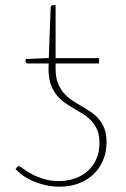

<svg xmlns="http://www.w3.org/2000/svg" viewBox="-20 -692 471 720"><path d="M188.5 -434Q188.5 -403 196.8 -381.2Q205 -359.5 218.5 -343.8Q232 -328 249 -316.8Q266 -305.5 284 -295Q302 -284.5 319 -273.2Q336 -262 349.5 -246.8Q363 -231.5 371.2 -210.5Q379.5 -189.5 379.5 -159.5Q379.5 -122.5 366.8 -91.8Q354 -61 330.8 -38.8Q307.5 -16.5 275 -4.2Q242.5 8 203.5 8Q175.5 8 149.8 2Q124 -4 102.5 -13.5Q81 -23 64.5 -35Q48 -47 38.5 -58.5L45 -66Q48 -69 51.5 -69Q54.5 -69 65.8 -60.2Q77 -51.5 95.8 -41Q114.5 -30.5 141 -21.8Q167.5 -13 200.5 -13Q233 -13 260.8 -22.8Q288.5 -32.5 309 -50.8Q329.5 -69 341.2 -95.5Q353 -122 353 -155.5Q353 -184.5 344.8 -204.2Q336.5 -224 323 -238.5Q309.5 -253 292.5 -263.8Q275.5 -274.5 257.5 -284.8Q239.5 -295 222.5 -307Q205.5 -319 192 -336Q178.5 -353 170.2 -376.5Q162 -400 162 -433.5L162.5 -454H85Q81 -454 78.5 -456Q76 -458 76 -461.5V-470.5L163 -474.5L170 -664Q170.5 -667 172.5 -669.8Q174.5 -672.5 178 -672.5H188.5V-474H351.5V-454H188.5Z"/></svg>

Font: Lato 2
Style: Regular
Weight: 200
Designer: Lukasz Dziedzic with Adam Twardoch and Botio Nikoltchev
Foundry: tyPoland Lukasz Dziedzic
Version: Version 2.015; 2015-08-06; http://www.latofonts.com/